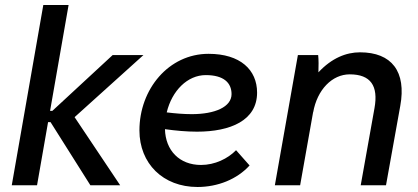

<svg xmlns="http://www.w3.org/2000/svg" viewBox="-20 -740 1671 767"><path d="M128 0 172 -252H182L341 0H460L278 -272L553 -520H430L189 -297H180L254 -720H153L27 0Z M769 7C850 7 927 -24 977 -79L923 -140C890 -106 838 -81 783 -81C697 -81 641 -139 639 -224C682 -218 725 -214 767 -214C901 -214 1007 -259 1007 -370C1007 -461 940 -525 813 -525C654 -525 537 -384 537 -219C537 -87 631 7 769 7ZM646 -291C667 -378 729 -440 802 -440C874 -440 905 -409 905 -364C905 -313 839 -284 746 -284C713 -284 679 -287 646 -291Z M1078 0H1179L1231 -293V-291C1247 -382 1307 -443 1377 -443C1461 -443 1492 -397 1476 -308L1421 0H1522L1579 -317C1604 -454 1545 -531 1418 -531C1363 -531 1305 -508 1252 -451C1253 -476 1253 -502 1251 -520H1170Z"/></svg>

Font: Fixel Text 20240404 Medium
Style: Italic
Weight: 500
Width: 4
Italic angle: -10°
Designer: AlfaBravo + MacPaw
Foundry: Kyrylo Tkachov, Marchela Mozhyna, Serhii Makarenko, Maria Weinstein, Zakhar Kryvoshyya
Version: Version 1.211;Glyphs 3.2 (3225)